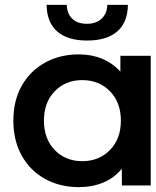

<svg xmlns="http://www.w3.org/2000/svg" viewBox="-20 -764 641 791"><path d="M601 -534V0H482V-69Q451 -31 405.5 -12Q360 7 305 7Q227 7 165.5 -27Q104 -61 69.5 -123Q35 -185 35 -267Q35 -349 69.5 -410.5Q104 -472 165.5 -506Q227 -540 305 -540Q357 -540 400.5 -522Q444 -504 476 -469V-534ZM478 -267Q478 -342 433 -388Q388 -434 319 -434Q250 -434 205.5 -388Q161 -342 161 -267Q161 -192 205.5 -146Q250 -100 319 -100Q388 -100 433 -146Q478 -192 478 -267ZM172 -744H255Q256 -708 277.5 -687Q299 -666 338 -666Q376 -666 398.5 -687Q421 -708 422 -744H507Q506 -672 463 -634.5Q420 -597 339 -597Q258 -597 215.5 -634.5Q173 -672 172 -744Z"/></svg>

Font: mBank SemiBold
Style: Regular
Weight: 600
Designer: Julieta Ulanovsky
Foundry: Julieta Ulanovsky
Version: Version 7.200